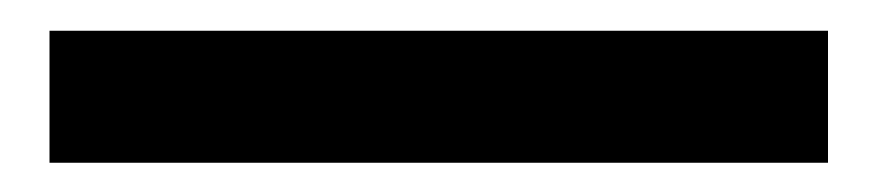

<svg xmlns="http://www.w3.org/2000/svg" viewBox="-20 56 585 128"><path d="M13 164.5V76.5H532V164.5Z"/></svg>

Font: Geologica Cursive
Style: Regular
Weight: 400
Designer: Sindre Bremnes, Frode Helland
Foundry: Monokrom Skriftforlag AS
Version: Version 1.010;gftools[0.9.28]